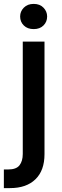

<svg xmlns="http://www.w3.org/2000/svg" viewBox="-23 -759 317 985"><path d="M80.3 -674.4Q80.3 -700.3 99.1 -719.6Q117.9 -739 149.9 -739Q181.5 -739 200.1 -719.6Q218.8 -700.3 218.8 -674.4Q218.8 -647 200.1 -628.4Q181.5 -609.7 149.9 -609.7Q117.9 -609.7 99.1 -628.4Q80.3 -647 80.3 -674.4ZM93.8 -545.5H205.3V32Q205.3 115.8 158.7 160.9Q112.2 206 28.8 206H-3.2V110.4H18.8Q60.7 110.4 77.2 88.8Q93.8 67.1 93.8 30.9Z"/></svg>

Font: Interface Medium
Style: Regular
Weight: 500
Designer: Rasmus Andersson
Foundry: rsms
Version: Version 1.8